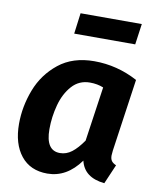

<svg xmlns="http://www.w3.org/2000/svg" viewBox="-86 -825 743 908"><g transform="rotate(10 285.5 -371.0)"><path d="M540 -493 490 -145Q488 -127 488 -121Q488 -105 494.5 -95.5Q501 -86 517 -79L477 14Q379 4 361 -74Q296 16 203 16Q121 16 76 -40.5Q31 -97 31 -193Q31 -276 62 -357Q93 -438 160.5 -492Q228 -546 331 -546Q441 -546 540 -493ZM177 -193Q177 -90 245 -90Q276 -90 302 -110Q328 -130 355 -169L393 -431Q364 -443 328 -443Q276 -443 242 -405Q208 -367 192.5 -309.5Q177 -252 177 -193ZM214 -658 227 -758H521L507 -658Z"/></g></svg>

Font: Fira Sans SemiBold
Style: Italic
Weight: 600
Italic angle: -8°
Designer: bBox Type GmbH & Carrois Corporate GbR & Edenspiekermann AG
Foundry: bBox Type GmbH & Carrois Corporate GbR & Edenspiekermann AG
Version: Version 4.301